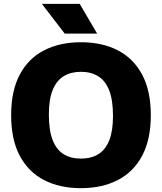

<svg xmlns="http://www.w3.org/2000/svg" viewBox="-20 -970 843 1000"><path d="M401.5 10Q291.5 10 209.8 -32Q128 -74 83 -158.5Q38 -243 38 -370Q38 -497 83 -581.5Q128 -666 209.8 -708Q291.5 -750 401.5 -750Q512 -750 593.8 -707.8Q675.5 -665.5 720.5 -581Q765.5 -496.5 765.5 -370Q765.5 -243.5 720.5 -159Q675.5 -74.5 593.5 -32.2Q511.5 10 401.5 10ZM401.5 -144Q455 -144 492.2 -167Q529.5 -190 549 -239Q568.5 -288 568.5 -366.5Q568.5 -448.5 548.8 -499Q529 -549.5 491.5 -572.8Q454 -596 401.5 -596Q349 -596 311.8 -573.2Q274.5 -550.5 254.5 -501.5Q234.5 -452.5 234.5 -373.5Q234.5 -291 254.2 -240.5Q274 -190 311.2 -167Q348.5 -144 401.5 -144ZM317 -795 198 -950H395L486 -795Z"/></svg>

Font: Encode Sans SC Condensed Thin ExtraBold
Style: Regular
Weight: 800
Version: Version 3.002